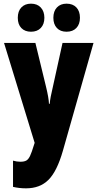

<svg xmlns="http://www.w3.org/2000/svg" viewBox="-20 -787 532 1047"><path d="M173 -553 231 -314Q246 -252 247 -221H251Q254 -255 268 -312L321 -553H490L323 35Q291 147 244.5 193.5Q198 240 122 240Q85 240 51 232V89Q71 95 91 95Q112 95 123.5 88.5Q135 82 144 63Q153 44 166 1L169 -8L2 -553ZM149 -767Q183 -767 202.5 -746Q222 -725 222 -690Q222 -655 202.5 -634.5Q183 -614 149 -614Q116 -614 96.5 -634Q77 -654 77 -690Q77 -726 96.5 -746.5Q116 -767 149 -767ZM343 -767Q377 -767 396.5 -746.5Q416 -726 416 -690Q416 -655 396.5 -634.5Q377 -614 343 -614Q309 -614 290 -634.5Q271 -655 271 -690Q271 -726 290.5 -746.5Q310 -767 343 -767Z"/></svg>

Font: Noto Sans UI CondBlack
Style: Regular
Weight: 900
Width: 3
Designer: Monotype Design Team
Foundry: Monotype Imaging Inc.
Version: Version 1.001